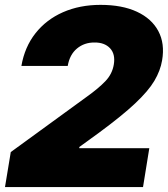

<svg xmlns="http://www.w3.org/2000/svg" viewBox="-29 -757 679 777"><path d="M-8.8 0 14.6 -141.6 323.2 -366.2Q369.6 -399.4 397.5 -428.5Q425.3 -457.5 431.6 -496.1Q438.5 -538.1 416.3 -561.8Q394 -585.4 353.5 -585Q312.5 -585.4 282.7 -560.8Q252.9 -536.1 245.1 -490.2H57.6Q70.8 -566.9 114.5 -622.3Q158.2 -677.7 225.8 -707.5Q293.5 -737.3 377.9 -737.3Q465.3 -737.3 525.1 -709.5Q585 -681.6 611.8 -631.1Q638.7 -580.6 627 -512.7Q620.1 -471.2 595.7 -429.9Q571.3 -388.7 517.8 -338.4Q464.4 -288.1 370.1 -218.8L292 -162.1V-157.2H575.2L549.8 0Z"/></svg>

Font: Inter Tight Black
Style: Italic
Weight: 900
Italic angle: -9.39999°
Designer: Rasmus Andersson
Foundry: rsms
Version: Version 3.004; ttfautohint (v1.8.4.7-5d5b)